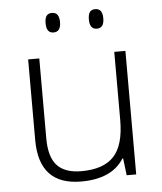

<svg xmlns="http://www.w3.org/2000/svg" viewBox="-52 -766 695 822"><g transform="rotate(-5 295.0 -355.0)"><path d="M130.9 -530.8V-187Q130.9 -106.9 164.6 -70.6Q198.2 -34.2 269 -34.2Q363.8 -34.2 408.4 -82Q453.1 -129.9 453.1 -237.8V-530.8H501V0H460L451.2 -73.2H448.2Q396.5 9.8 264.2 9.8Q83 9.8 83 -184.1V-530.8ZM170.9 -678.2Q170.9 -700.7 178.5 -710.4Q186 -720.2 201.7 -720.2Q232.9 -720.2 232.9 -678.2Q232.9 -636.2 201.7 -636.2Q170.9 -636.2 170.9 -678.2ZM356.9 -678.2Q356.9 -700.7 364.5 -710.4Q372.1 -720.2 387.7 -720.2Q418.9 -720.2 418.9 -678.2Q418.9 -636.2 387.7 -636.2Q356.9 -636.2 356.9 -678.2Z"/></g></svg>

Font: Zoram GWeb Light
Style: Regular
Weight: 300
Foundry: Ascender Corporation
Version: Version 1.000